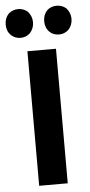

<svg xmlns="http://www.w3.org/2000/svg" viewBox="-74 -890 435 924"><g transform="rotate(-5 143.0 -428.0)"><path d="M4 -839Q24 -856 50 -856Q76 -856 96 -839Q116 -816 116 -787Q116 -757 96 -735Q77 -717 50 -717Q24 -717 4 -735Q-16 -755 -16 -787Q-16 -818 4 -839ZM190 -839Q209 -856 236 -856Q262 -856 282 -839Q302 -816 302 -787Q302 -757 282 -735Q262 -717 236 -717Q208 -717 190 -735Q170 -755 170 -787Q170 -818 190 -839ZM215 -650V0H77V-650Z"/></g></svg>

Font: ArsenalBold
Style: Bold
Weight: 700
Designer: Andrij Shevchenko
Foundry: Stairsfor.com
Version: Version 1.000